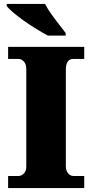

<svg xmlns="http://www.w3.org/2000/svg" viewBox="-20 -951 466 971"><path d="M21 0V-61H74Q88 -61 100.5 -73.5Q113 -86 113 -108V-600Q113 -627 100.5 -640Q88 -653 74 -653H21V-714H406V-653H351Q313 -653 313 -599V-110Q313 -88 324.5 -74.5Q336 -61 351 -61H406V0ZM222 -771Q196 -785 164 -804.5Q132 -824 101 -846Q70 -868 46.5 -888Q23 -908 14 -921V-931H208Q219 -909 238 -882Q257 -855 277.5 -829Q298 -803 312 -784V-771Z"/></svg>

Font: Noto Serif Hentaigana Black
Style: Regular
Weight: 900
Designer: Kazuhiro Yamada
Foundry: nipponia
Version: Version 1.000; ttfautohint (v1.8.4.7-5d5b)